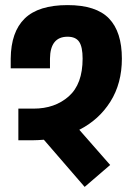

<svg xmlns="http://www.w3.org/2000/svg" viewBox="-20 -717 520 753"><path d="M291 -208 412 -70 312 16 152 -169Q126 -167 112 -167H52V-291H112Q195 -291 249.5 -339Q304 -387 304 -487Q304 -533 290.5 -553Q277 -573 245 -573Q177 -573 176 -487V-449H22V-487Q23 -592 77 -644.5Q131 -697 245 -697Q357 -697 407.5 -644.5Q458 -592 458 -487Q458 -390 413 -318.5Q368 -247 291 -208Z"/></svg>

Font: Biryani Black
Style: Regular
Weight: 900
Designer: Dan Reynolds and Mathieu Reguer
Foundry: Dan Reynolds and Mathieu Reguer
Version: Version 1.004; ttfautohint (v1.1) -l 5 -r 5 -G 72 -x 0 -D la